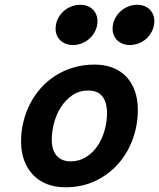

<svg xmlns="http://www.w3.org/2000/svg" viewBox="-20 -774 668 806"><path d="M350.6 -394Q313 -394 284.2 -374.5Q255.4 -355 236.1 -325Q216.8 -294.9 207 -258.3Q197.3 -221.7 197.3 -188Q197.3 -143.6 218 -120.1Q238.8 -96.7 276.4 -96.7Q312.5 -96.7 341.1 -114.5Q369.6 -132.3 389.2 -161.1Q408.7 -189.9 418.9 -226.1Q429.2 -262.2 429.2 -298.8Q429.2 -344.7 409.7 -369.4Q390.1 -394 350.6 -394ZM68.4 -180.7Q68.4 -223.1 78.4 -263.4Q88.4 -303.7 106.9 -339.6Q125.5 -375.5 152.6 -405.5Q179.7 -435.5 214.1 -457.3Q248.5 -479 289.6 -491Q330.6 -502.9 377.4 -502.9Q419.4 -502.9 453.1 -489.7Q486.8 -476.6 510.3 -451.9Q533.7 -427.2 546.1 -392.1Q558.6 -356.9 558.6 -313Q558.6 -249.5 537.6 -190.9Q516.6 -132.3 477.1 -87.2Q437.5 -42 381.1 -14.9Q324.7 12.2 253.9 12.2Q211.4 12.2 177.2 -1.2Q143.1 -14.6 118.9 -39.8Q94.7 -64.9 81.5 -100.6Q68.4 -136.2 68.4 -180.7ZM213.4 -653.3Q213.4 -673.3 221.4 -691.7Q229.5 -710 243.7 -723.9Q257.8 -737.8 276.9 -745.8Q295.9 -753.9 317.4 -753.9Q333.5 -753.9 346.7 -748.8Q359.9 -743.7 369.4 -734.4Q378.9 -725.1 384 -712.6Q389.2 -700.2 389.2 -685.5Q389.2 -665 381.1 -647Q373 -628.9 358.9 -615Q344.7 -601.1 325.9 -593Q307.1 -585 285.2 -585Q269.5 -585 256.3 -590.1Q243.2 -595.2 233.6 -604.2Q224.1 -613.3 218.8 -625.7Q213.4 -638.2 213.4 -653.3ZM452.6 -653.3Q452.6 -673.3 460.7 -691.4Q468.8 -709.5 482.7 -723.4Q496.6 -737.3 515.6 -745.6Q534.7 -753.9 556.2 -753.9Q572.3 -753.9 585.4 -748.8Q598.6 -743.7 608.2 -734.4Q617.7 -725.1 622.8 -712.6Q627.9 -700.2 627.9 -685.5Q627.9 -665.5 619.9 -647.2Q611.8 -628.9 597.9 -615Q584 -601.1 564.9 -593Q545.9 -585 524.4 -585Q508.8 -585 495.6 -590.1Q482.4 -595.2 472.9 -604.2Q463.4 -613.3 458 -625.7Q452.6 -638.2 452.6 -653.3Z"/></svg>

Font: Andika New Basic
Style: Bold Italic
Weight: 700
Italic angle: -14°
Designer: Victor Gaultney, Annie Olsen, Pablo Ugerman
Foundry: SIL International
Version: Version 5.500